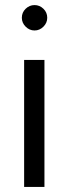

<svg xmlns="http://www.w3.org/2000/svg" viewBox="-20 -736 272 756"><path d="M75 -500H155V0H75ZM66 -666Q66 -687 81 -701.5Q96 -716 116 -716Q136 -716 151 -701.5Q166 -687 166 -666Q166 -646 151 -631Q136 -616 116 -616Q96 -616 81 -631Q66 -646 66 -666Z"/></svg>

Font: Oak Sans
Style: Regular
Weight: 400
Designer: Erik Kennedy, Walven
Foundry: Erik Kennedy, Walven
Version: Version 1.000